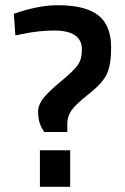

<svg xmlns="http://www.w3.org/2000/svg" viewBox="-20 -716 481 736"><path d="M406 -534Q406 -467 389.5 -432Q373 -397 322 -357Q271 -317 254.5 -293.5Q238 -270 238 -243V-210H150Q126 -241 126 -288Q126 -313 145 -338Q164 -363 213 -403.5Q262 -444 278 -466.5Q294 -489 294 -526Q294 -599 188 -599Q128 -599 62 -585L39 -580L33 -663Q126 -696 202 -696Q307 -696 356.5 -657.5Q406 -619 406 -534ZM133 0V-140H249V0Z"/></svg>

Font: TitilliumWebSemiBold
Style: Bold
Weight: 600
Version: Version 1.001;PS 57.000;hotconv 1.0.70;makeotf.lib2.5.55311